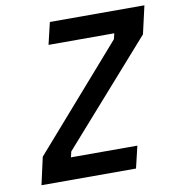

<svg xmlns="http://www.w3.org/2000/svg" viewBox="-79 -763 770 834"><g transform="rotate(-10 306.5 -346.0)"><path d="M463 -595 457 -570 64 -121 37 0H454L477 -97H184L190 -122L585 -569L613 -692H196L173 -595Z"/></g></svg>

Font: RazerF5 SemiBold
Style: Italic
Weight: 600
Foundry: Razer Inc.
Version: Version 2